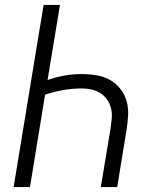

<svg xmlns="http://www.w3.org/2000/svg" viewBox="-20 -755 640 775"><path d="M35 0 156 -735H222L172 -432Q206 -444 240.5 -450Q275 -456 309 -456Q340 -456 370 -451Q400 -446 424.5 -432Q449 -418 466.5 -395.5Q484 -373 491.5 -345Q499 -317 497 -286.5Q495 -256 490 -225L453 0H387L426 -235Q429 -256 431 -276.5Q433 -297 428.5 -316.5Q424 -336 413 -352Q402 -368 386 -378.5Q370 -389 350.5 -393.5Q331 -398 310 -398Q273 -398 235.5 -391.5Q198 -385 162 -373L101 0Z"/></svg>

Font: Iosevka Aile Light
Style: Italic
Weight: 300
Italic angle: -9°
Designer: Belleve Invis
Foundry: Belleve Invis
Version: Version 31.1.0; ttfautohint (v1.8.4)